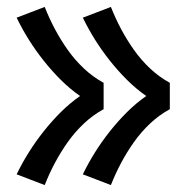

<svg xmlns="http://www.w3.org/2000/svg" viewBox="-20 -617 540 554"><path d="M300 -83 219 -114Q235 -147 254.5 -178Q274 -209 297 -238Q320 -267 346 -293Q372 -319 402 -340Q372 -361 346 -387Q320 -413 297 -442Q274 -471 254.5 -502Q235 -533 219 -566L300 -597Q313 -564 329.5 -533Q346 -502 366.5 -473Q387 -444 413 -419.5Q439 -395 470 -378V-302Q439 -285 413 -260.5Q387 -236 366.5 -207Q346 -178 329.5 -147Q313 -116 300 -83ZM109 -83 28 -114Q44 -147 63.5 -178Q83 -209 106 -238Q129 -267 155 -293Q181 -319 211 -340Q181 -361 155 -387Q129 -413 106 -442Q83 -471 63.5 -502Q44 -533 28 -566L109 -597Q122 -564 138.5 -533Q155 -502 175.5 -473Q196 -444 222 -419.5Q248 -395 279 -378V-302Q248 -285 222 -260.5Q196 -236 175.5 -207Q155 -178 138.5 -147Q122 -116 109 -83Z"/></svg>

Font: Zed Mono
Style: Bold
Weight: 700
Monospace: yes
Designer: Belleve Invis
Foundry: Belleve Invis
Version: Version 1.0.0; ttfautohint (v1.8.4)